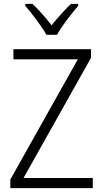

<svg xmlns="http://www.w3.org/2000/svg" viewBox="-20 -967 530 987"><path d="M219 -788H273C296 -832 348 -897 382 -937V-947H345C309 -913 277 -876 245 -837C216 -875 179 -917 147 -947H110V-937C144 -898 194 -832 219 -788ZM457 0V-52H101L448 -670V-714H49V-662H380L33 -44V0Z"/></svg>

Font: Noto Sans Ethiopic SemiCondensed Light
Style: Regular
Weight: 300
Width: 4
Designer: Monotype Design Team
Foundry: Monotype Imaging Inc.
Version: Version 2.102